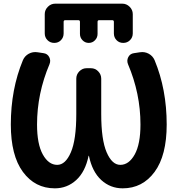

<svg xmlns="http://www.w3.org/2000/svg" viewBox="-20 -1017 968 1047"><path d="M601 -835V-898Q601 -907 592 -907H521Q512 -907 512 -898V-832Q512 -812 498 -797.5Q484 -783 464 -783Q444 -783 430 -797.5Q416 -812 416 -832V-898Q416 -907 407 -907H336Q327 -907 327 -898V-835Q327 -813 312.5 -798Q298 -783 276 -783Q254 -783 239 -798Q224 -813 224 -835V-940Q224 -963 241 -980Q258 -997 281 -997H647Q670 -997 687 -980Q704 -963 704 -940V-835Q704 -813 689 -798Q674 -783 652 -783Q630 -783 615.5 -798Q601 -813 601 -835ZM279 10Q171 10 105 -79.5Q39 -169 39 -338Q39 -530 105 -689Q115 -712 137 -724Q159 -736 185 -732L218 -727Q239 -724 248.5 -705.5Q258 -687 250 -667Q182 -507 182 -338Q182 -231 213.5 -174.5Q245 -118 292 -118Q337 -118 366.5 -186.5Q396 -255 396 -395V-588Q396 -611 412.5 -628Q429 -645 452 -645H476Q499 -645 515.5 -628Q532 -611 532 -588V-395Q532 -255 561.5 -186.5Q591 -118 636 -118Q683 -118 714.5 -174.5Q746 -231 746 -338Q746 -507 678 -667Q670 -687 679.5 -705.5Q689 -724 710 -727L743 -732Q769 -736 791 -724Q813 -712 823 -689Q889 -530 889 -338Q889 -169 823 -79.5Q757 10 649 10Q582 10 532.5 -35Q483 -80 465 -167Q465 -168 464 -168Q463 -168 463 -167Q445 -80 395.5 -35Q346 10 279 10Z"/></svg>

Font: Rounded Mplus 1c Bold
Style: Bold
Weight: 700
Version: Version 1.059.20150529